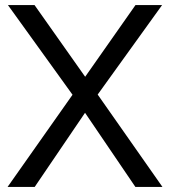

<svg xmlns="http://www.w3.org/2000/svg" viewBox="-20 -742 675 762"><path d="M289.4 -396.6 517.8 -722H623.4L349.6 -341.6L117.6 0H10ZM285.4 -341.6 11.4 -722H117L346.6 -396.8L624.8 0H517.4Z"/></svg>

Font: 寒蝉端黑体 Light
Style: Regular
Weight: 300
Designer: ChillDuanSans {Warren2060}; 
Source Han Sans {Ryoko NISHIZUKA 西塚涼子 (kana, bopomofo & ideographs); Paul D. Hunt (Latin, G
Foundry: ChillType&Adobe
Version: Version 1.300;Glyphs 3.3 (3306)